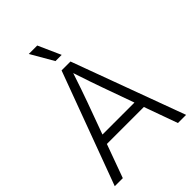

<svg xmlns="http://www.w3.org/2000/svg" viewBox="-267 -1054 1169 1169"><g transform="rotate(-45 317.0 -469.5)"><path d="M9.8 0 279.3 -727.5H356L624 0H553.7L476.1 -215.8H157.7L79.1 0ZM179.2 -275.4H454.6L381.3 -480Q367.7 -517.6 352.8 -561.5Q337.9 -605.5 317.9 -666Q297.9 -605.5 282.7 -561.5Q267.6 -517.6 253.9 -480ZM293 -793.9 209 -939.5H281.7L346.7 -793.9Z"/></g></svg>

Font: Inter Display Light
Style: Regular
Weight: 300
Designer: Rasmus Andersson
Foundry: rsms
Version: Version 4.000;git-a52131595